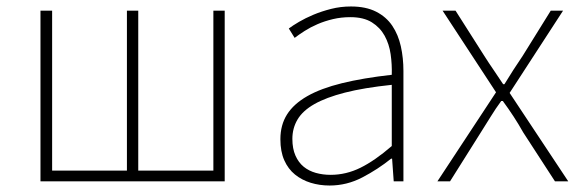

<svg xmlns="http://www.w3.org/2000/svg" viewBox="-20 -560 1790 593"><path d="M105 -527H141V-33H372V-527H407V-33H639V-527H674V0H105Z M998 13Q967 13 939.5 4.5Q912 -4 891 -21Q870 -38 858 -65Q846 -92 846 -130Q846 -174 866.5 -206.5Q887 -239 929 -263Q971 -287 1036 -303Q1101 -319 1190 -329Q1191 -361 1186.5 -392.5Q1182 -424 1168 -449.5Q1154 -475 1128.5 -491Q1103 -507 1062 -507Q1034 -507 1008.5 -501Q983 -495 961 -485.5Q939 -476 921 -464.5Q903 -453 890 -443L872 -472Q884 -481 903.5 -492.5Q923 -504 948 -514.5Q973 -525 1002.5 -532.5Q1032 -540 1064 -540Q1110 -540 1141.5 -524Q1173 -508 1191.5 -480.5Q1210 -453 1218 -417Q1226 -381 1226 -341V0H1196L1191 -70H1188Q1147 -37 1099 -12Q1051 13 998 13ZM1001 -20Q1049 -20 1093.5 -42Q1138 -64 1190 -109V-298Q1104 -289 1045.5 -274Q987 -259 951 -238.5Q915 -218 899 -191Q883 -164 883 -131Q883 -101 892.5 -79.5Q902 -58 918 -45Q934 -32 955.5 -26Q977 -20 1001 -20Z M1512 -275 1347 -527H1387L1476 -387Q1490 -365 1504.5 -344Q1519 -323 1534 -300H1538Q1552 -323 1565.5 -344Q1579 -365 1594 -387L1681 -527H1719L1554 -273L1735 0H1694L1596 -151Q1582 -176 1566 -200.5Q1550 -225 1533 -248H1528Q1511 -225 1496 -200.5Q1481 -176 1465 -151L1370 0H1331Z"/></svg>

Font: SpoqaHanSansJP-Thin
Style: Regular
Weight: 250
Designer: [Source Han Sans]
Ryoko NISHIZUKA  (kana & ideographs); Paul D. Hunt (Latin, Greek & Cyrillic); Wenlong ZHANG  (bopomofo
Foundry: Spoqa (http://bi.spoqa.com)
Version: Version 1.002.20150607